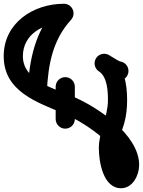

<svg xmlns="http://www.w3.org/2000/svg" viewBox="93 -812 753 1011"><g transform="rotate(90 469.5 -306.5)"><path d="M287.1 -554.7C287.2 -552.4 287.3 -559.4 287.7 -561.7C288 -563.4 281.4 -549.4 279.8 -546.7C271.7 -532.3 262.7 -518.6 254.2 -504.4C240 -480.4 247.8 -449.4 271.8 -435.2C295.7 -420.9 326.7 -428.7 341 -452.7C359.4 -483.5 389 -520.5 388.1 -557.3C387.4 -585.2 364.2 -607.2 336.3 -606.5C308.5 -605.8 286.4 -582.6 287.1 -554.7ZM340 -451.1C368.4 -495.1 445 -498.4 490.9 -498.4C581.5 -498.4 655 -450.5 743.9 -450.5C814.7 -450.5 955.2 -472.5 955.2 -567.7C955.2 -629.1 886.3 -662.7 832.9 -662.7C671 -662.7 524.7 -439.3 469.9 -308.5C429 -210.8 387.8 -50.5 260 -50.5C142.2 -50.5 84.8 -161.3 84.8 -266.8C84.8 -294.7 62.2 -317.3 34.3 -317.3C6.4 -317.3 -16.2 -294.7 -16.2 -266.8C-16.2 -104.8 84.9 50.5 260 50.5C446.4 50.5 503.4 -126.8 563.1 -269.5C598.3 -353.6 726.6 -561.7 832.9 -561.7C839 -561.7 845.3 -560.6 851.1 -558.2C852.6 -557.5 858.3 -553.7 857.8 -554.5C854.5 -559.4 854.2 -569.8 854.2 -567.7C854.3 -569.1 854.4 -570.5 854.6 -571.8C855.1 -574.8 856.2 -575.7 857 -578.1C858.1 -581.2 851.8 -573.9 848.9 -572.2C841.3 -567.9 832.9 -564.8 824.6 -562.2C798.7 -554.3 770.9 -551.5 743.9 -551.5C696.4 -551.5 658.8 -571.3 614.1 -583.9C573.9 -595.2 532.5 -599.4 490.9 -599.4C405.5 -599.4 305.4 -583.6 255.2 -505.9C240.1 -482.5 246.8 -451.2 270.2 -436.1C293.7 -421 324.9 -427.7 340 -451.1ZM-3 -300.8C-21.8 -280.2 -20.4 -248.3 0.2 -229.5C125.8 -114.9 276.4 -83.9 441.5 -75.8C469.4 -74.4 493.1 -95.9 494.4 -123.7C495.8 -151.6 474.3 -175.3 446.5 -176.7C305.7 -183.6 175.7 -206.1 68.3 -304.1C47.7 -322.9 15.8 -321.4 -3 -300.8ZM420.7 -223.1C477.5 -223.1 534.2 -223.1 590.9 -223.1C618.8 -223.1 641.4 -245.7 641.4 -273.6C641.4 -301.5 618.8 -324.1 590.9 -324.1C534.2 -324.1 477.5 -324.1 420.7 -324.1C392.8 -324.1 370.2 -301.5 370.2 -273.6C370.2 -245.7 392.8 -223.1 420.7 -223.1Z"/></g></svg>

Font: FRB American Cursive Guidelines Ultra
Style: Bold Italic
Weight: 1000
Italic angle: -25°
Version: Version 2.0;Modular Font Editor K font №1